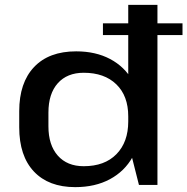

<svg xmlns="http://www.w3.org/2000/svg" viewBox="-20 -760 770 789"><path d="M289 9Q180 9 119.5 -55Q59 -119 59 -237V-303Q59 -420 120 -484.5Q181 -549 293 -549Q373 -549 432.5 -517.5Q492 -486 525 -428Q558 -370 558 -290V-255Q558 -174 525 -115Q492 -56 431.5 -23.5Q371 9 289 9ZM324 -77Q410 -77 458.5 -126.5Q507 -176 507 -261V-282Q507 -366 458 -413.5Q409 -461 324 -461Q256 -461 217.5 -418Q179 -375 179 -297V-241Q179 -164 217.5 -120.5Q256 -77 324 -77ZM507 -174V-740H627V0H551ZM730 -664V-616H403V-664Z"/></svg>

Font: Pathway Extreme 72pt SemiBold
Style: Regular
Weight: 600
Designer: Eduardo Rodriguez Tunni
Foundry: Eduardo Rodriguez Tunni
Version: Version 1.001;gftools[0.9.26]